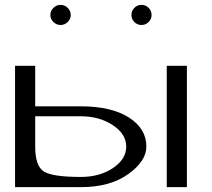

<svg xmlns="http://www.w3.org/2000/svg" viewBox="-20 -771 873 791"><path d="M562.5 -751Q580.1 -751 592.3 -738.8Q604.5 -726.6 604.5 -709Q604.5 -692.4 592.3 -680.2Q580.1 -668 562.5 -668Q545.9 -668 533.7 -680.2Q521.5 -692.4 521.5 -709Q521.5 -726.6 533.7 -738.8Q545.9 -751 562.5 -751ZM271.5 -709Q271.5 -692.4 258.8 -680.2Q246.1 -668 229.5 -668Q212.9 -668 200.2 -680.2Q187.5 -692.4 187.5 -709Q187.5 -726.6 200.2 -738.8Q212.9 -751 229.5 -751Q246.1 -751 258.8 -738.8Q271.5 -726.6 271.5 -709ZM750 -500V0H667V-500ZM42 -500H125V-333H312.5Q438.5 -333 510.7 -287.1Q583 -241.2 583 -167Q583 -107.4 508.3 -53.7Q433.6 0 312.5 0H42ZM125 -292V-167Q125 -85.9 161.6 -64Q198.2 -42 312.5 -42Q390.6 -42 445.3 -78.6Q500 -115.2 500 -167Q500 -218.8 444.8 -255.4Q389.6 -292 312.5 -292Z"/></svg>

Font: okolaks
Style: Regular
Weight: 500
Version: Version 000.6.0